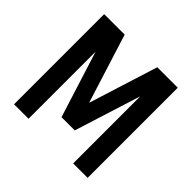

<svg xmlns="http://www.w3.org/2000/svg" viewBox="-178 -921 1107 1107"><g transform="rotate(45 375.0 -367.5)"><path d="M75 0V-735H242L375 -312L508 -735H675V0H557V-547L429 -141H321L193 -547V0Z"/></g></svg>

Font: Zed Sans Extended
Style: Bold
Weight: 700
Width: 7
Designer: Belleve Invis
Foundry: Belleve Invis
Version: Version 1.0.0; ttfautohint (v1.8.4)